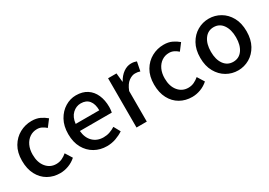

<svg xmlns="http://www.w3.org/2000/svg" viewBox="3 -1205 2603 1860"><g transform="rotate(-30 1304.5 -275.0)"><path d="M311 14Q236 14 176.5 -20Q117 -54 82.5 -119Q48 -184 48 -275Q48 -367 86 -431.5Q124 -496 186 -530Q248 -564 320 -564Q373 -564 412 -545.5Q451 -527 481 -501L424 -426Q402 -446 378 -457.5Q354 -469 326 -469Q280 -469 244 -444.5Q208 -420 187.5 -376.5Q167 -333 167 -275Q167 -187 210.5 -134.5Q254 -82 322 -82Q357 -82 387 -96Q417 -110 442 -132L490 -55Q452 -21 405 -3.5Q358 14 311 14Z M834 14Q759 14 698 -20.5Q637 -55 601 -119.5Q565 -184 565 -275Q565 -365 601 -429.5Q637 -494 694.5 -529Q752 -564 816 -564Q889 -564 939 -531.5Q989 -499 1015 -440.5Q1041 -382 1041 -304Q1041 -287 1039 -271.5Q1037 -256 1035 -245H678Q685 -166 731 -121.5Q777 -77 848 -77Q885 -77 917 -88Q949 -99 979 -118L1019 -45Q982 -20 934.5 -3Q887 14 834 14ZM677 -325H941Q941 -396 909.5 -434.5Q878 -473 818 -473Q766 -473 725.5 -435Q685 -397 677 -325Z M1170 0V-551H1264L1274 -452H1276Q1305 -505 1346.5 -534.5Q1388 -564 1433 -564Q1453 -564 1467 -561Q1481 -558 1494 -553L1474 -452Q1459 -457 1447 -459Q1435 -461 1418 -461Q1384 -461 1347.5 -434.5Q1311 -408 1285 -342V0Z M1788 14Q1713 14 1653.5 -20Q1594 -54 1559.5 -119Q1525 -184 1525 -275Q1525 -367 1563 -431.5Q1601 -496 1663 -530Q1725 -564 1797 -564Q1850 -564 1889 -545.5Q1928 -527 1958 -501L1901 -426Q1879 -446 1855 -457.5Q1831 -469 1803 -469Q1757 -469 1721 -444.5Q1685 -420 1664.5 -376.5Q1644 -333 1644 -275Q1644 -187 1687.5 -134.5Q1731 -82 1799 -82Q1834 -82 1864 -96Q1894 -110 1919 -132L1967 -55Q1929 -21 1882 -3.5Q1835 14 1788 14Z M2302 14Q2233 14 2174 -20Q2115 -54 2078.5 -119Q2042 -184 2042 -275Q2042 -367 2078.5 -431.5Q2115 -496 2174 -530Q2233 -564 2302 -564Q2370 -564 2429 -530Q2488 -496 2524 -431.5Q2560 -367 2560 -275Q2560 -184 2524 -119Q2488 -54 2429 -20Q2370 14 2302 14ZM2302 -82Q2367 -82 2404.5 -134.5Q2442 -187 2442 -275Q2442 -362 2404.5 -415.5Q2367 -469 2302 -469Q2237 -469 2199 -415.5Q2161 -362 2161 -275Q2161 -187 2199 -134.5Q2237 -82 2302 -82Z"/></g></svg>

Font: Source Han Sans Medium
Style: Regular
Weight: 500
Designer: Ryoko NISHIZUKA Ë•øÂ°öÊ∂ºÂ≠ê (kana, bopomofo & ideographs); Paul D. Hunt (Latin, Greek & Cyrillic); Sandoll Communicatio
Foundry: Adobe
Version: Version 2.004;hotconv 1.0.118;makeotfexe 2.5.65603